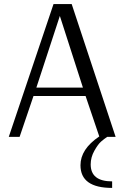

<svg xmlns="http://www.w3.org/2000/svg" viewBox="-20 -670 608 940"><path d="M273 -592 158 -241H386ZM242 -650H331L546 0H505Q490 10 475 23Q460 36 442 68Q424 100 424 135Q424 218 529 218V250Q374 250 374 139Q374 60 466 -2L399 -200H144L76 0H23Z"/></svg>

Font: Arsenal
Style: Regular
Weight: 400
Designer: Andrij Shevchenko
Foundry: Stairsfor.com
Version: Version 1.000